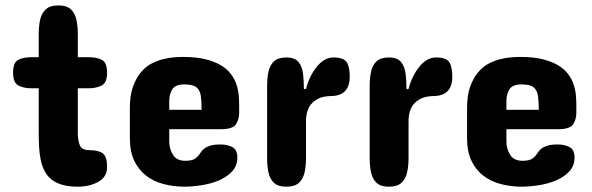

<svg xmlns="http://www.w3.org/2000/svg" viewBox="-20 -704 2234 724"><path d="M98.6 -488.3H126V-574.2Q126 -603.5 131.1 -628.4Q136.2 -653.3 152.3 -668.5Q168.5 -683.6 200.2 -683.6Q231.9 -683.6 247.6 -668.5Q263.2 -653.3 268.3 -628.7Q273.4 -604 273.4 -574.2V-488.3H313.5Q343.8 -488.3 363.8 -478.5Q383.8 -468.8 383.8 -429.7Q383.8 -392.6 363.8 -381.8Q343.8 -371.1 313.5 -371.1H273.4V-200.2Q273.4 -176.8 280.5 -157.2Q287.6 -137.7 317.4 -137.7Q353 -137.7 368.4 -125Q383.8 -112.3 383.8 -75.2Q383.8 -36.1 350.3 -18.1Q316.9 0 273.4 0Q238.8 0 214.4 -7.3Q167 -21 147.5 -60.5Q137.7 -79.6 133.3 -102.5Q128.4 -126 127.2 -153.1Q126 -180.2 126 -210V-371.1H98.6Q68.8 -371.1 49.1 -381.8Q29.3 -392.6 29.3 -429.7Q29.3 -468.8 49.1 -478.5Q68.8 -488.3 98.6 -488.3Z M881.8 -308.6V-278.3Q881.8 -254.4 869.9 -235.6Q857.9 -216.8 812.5 -216.8H618.2V-169.9Q618.2 -143.1 632.1 -120.4Q646 -97.7 678.7 -97.7Q704.6 -97.7 716.3 -106.2Q728 -114.7 736.3 -128.4Q741.7 -136.7 749.5 -143.1Q757.8 -149.9 772 -154.5Q786.1 -159.2 811.5 -159.2Q837.9 -159.2 856.4 -149.2Q875 -139.2 875 -110.4Q875 -78.6 855 -57.4Q835 -36.1 804.7 -23.4Q774.4 -10.7 739 -5.4Q703.6 0 672.9 0Q632.3 -0.5 595.7 -10.3Q559.1 -20 531.2 -41.5Q502.9 -63 486.3 -97.7Q469.7 -132.3 469.7 -182.6V-296.9Q469.7 -342.8 481 -375.5Q492.2 -407.7 509.5 -429.2Q526.9 -450.7 548.8 -462.9Q570.8 -474.6 593.3 -480.5Q615.7 -486.3 636 -487.8Q656.2 -489.3 670.9 -489.3Q720.2 -489.3 755.4 -480.5Q790 -471.7 813.5 -457.5Q836.9 -443.4 850.6 -424.8Q864.7 -406.7 871.1 -386.7Q877.9 -367.2 879.9 -346.7Q881.8 -326.2 881.8 -308.6ZM618.2 -324.2V-290H740.2Q740.2 -321.8 737.1 -343Q733.9 -364.3 720.5 -375Q707 -385.7 675.8 -385.7Q640.1 -385.7 629.2 -366.5Q618.2 -347.2 618.2 -324.2Z M1298.8 -415Q1298.8 -341.8 1226.6 -341.8Q1215.8 -341.8 1201.4 -339.1Q1187 -336.4 1172.9 -328.1Q1162.1 -321.8 1153.3 -311.5Q1144.5 -300.8 1139.2 -284.7Q1133.8 -268.6 1133.8 -246.1V-106.4Q1133.8 -77.6 1128.4 -53.5Q1123 -29.3 1107.2 -14.6Q1091.3 0 1059.6 0Q1028.8 0 1013.2 -14.6Q997.6 -29.3 992.4 -53.7Q987.3 -78.1 987.3 -106.4V-379.9Q987.3 -409.7 992.4 -433.8Q997.6 -458 1013.2 -472.7Q1028.8 -487.3 1059.6 -487.3Q1091.8 -487.3 1105.7 -470Q1119.6 -452.6 1122.8 -425.5Q1126 -398.4 1126 -368.2H1133.8Q1146.5 -418 1174.8 -452.6Q1203.1 -487.3 1237.3 -487.3Q1274.9 -487.3 1286.9 -470.2Q1298.8 -453.1 1298.8 -415Z M1685.5 -415Q1685.5 -341.8 1613.3 -341.8Q1602.5 -341.8 1588.1 -339.1Q1573.7 -336.4 1559.6 -328.1Q1548.8 -321.8 1540 -311.5Q1531.2 -300.8 1525.9 -284.7Q1520.5 -268.6 1520.5 -246.1V-106.4Q1520.5 -77.6 1515.1 -53.5Q1509.8 -29.3 1493.9 -14.6Q1478 0 1446.3 0Q1415.5 0 1399.9 -14.6Q1384.3 -29.3 1379.2 -53.7Q1374 -78.1 1374 -106.4V-379.9Q1374 -409.7 1379.2 -433.8Q1384.3 -458 1399.9 -472.7Q1415.5 -487.3 1446.3 -487.3Q1478.5 -487.3 1492.4 -470Q1506.3 -452.6 1509.5 -425.5Q1512.7 -398.4 1512.7 -368.2H1520.5Q1533.2 -418 1561.5 -452.6Q1589.8 -487.3 1624 -487.3Q1661.6 -487.3 1673.6 -470.2Q1685.5 -453.1 1685.5 -415Z M2153.3 -308.6V-278.3Q2153.3 -254.4 2141.4 -235.6Q2129.4 -216.8 2084 -216.8H1889.6V-169.9Q1889.6 -143.1 1903.6 -120.4Q1917.5 -97.7 1950.2 -97.7Q1976.1 -97.7 1987.8 -106.2Q1999.5 -114.7 2007.8 -128.4Q2013.2 -136.7 2021 -143.1Q2029.3 -149.9 2043.5 -154.5Q2057.6 -159.2 2083 -159.2Q2109.4 -159.2 2127.9 -149.2Q2146.5 -139.2 2146.5 -110.4Q2146.5 -78.6 2126.5 -57.4Q2106.4 -36.1 2076.2 -23.4Q2045.9 -10.7 2010.5 -5.4Q1975.1 0 1944.3 0Q1903.8 -0.5 1867.2 -10.3Q1830.6 -20 1802.7 -41.5Q1774.4 -63 1757.8 -97.7Q1741.2 -132.3 1741.2 -182.6V-296.9Q1741.2 -342.8 1752.4 -375.5Q1763.7 -407.7 1781 -429.2Q1798.3 -450.7 1820.3 -462.9Q1842.3 -474.6 1864.7 -480.5Q1887.2 -486.3 1907.5 -487.8Q1927.7 -489.3 1942.4 -489.3Q1991.7 -489.3 2026.9 -480.5Q2061.5 -471.7 2085 -457.5Q2108.4 -443.4 2122.1 -424.8Q2136.2 -406.7 2142.6 -386.7Q2149.4 -367.2 2151.4 -346.7Q2153.3 -326.2 2153.3 -308.6ZM1889.6 -324.2V-290H2011.7Q2011.7 -321.8 2008.5 -343Q2005.4 -364.3 1991.9 -375Q1978.5 -385.7 1947.3 -385.7Q1911.6 -385.7 1900.6 -366.5Q1889.6 -347.2 1889.6 -324.2Z"/></svg>

Font: Dangrek
Style: Regular
Weight: 400
Designer: Danh Hong
Version: Version 8.001; ttfautohint (v1.8.3)